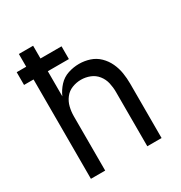

<svg xmlns="http://www.w3.org/2000/svg" viewBox="-172 -857 921 979"><g transform="rotate(-30 288.0 -367.5)"><path d="M80 0H164V-320Q164 -347 170.5 -373.5Q177 -400 193.5 -421.5Q210 -443 235.5 -453Q261 -463 288 -463Q315 -463 340.5 -453Q366 -443 383 -421.5Q400 -400 406 -373.5Q412 -347 412 -320V0H496V-320Q496 -352 491 -383.5Q486 -415 472.5 -444Q459 -473 436 -495.5Q413 -518 382.5 -528Q352 -538 320 -538Q287 -538 255 -527.5Q223 -517 200 -492Q177 -467 164 -437V-585H288V-660H164V-735H80V-660H24V-585H80Z"/></g></svg>

Font: Iosevka SS01 Extended
Style: Regular
Weight: 400
Width: 7
Monospace: yes
Designer: Belleve Invis
Foundry: Belleve Invis
Version: Version 3.4.7; ttfautohint (v1.8.3)